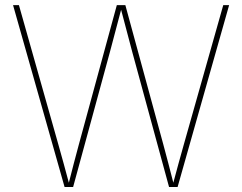

<svg xmlns="http://www.w3.org/2000/svg" viewBox="-20 -748 969 768"><path d="M238.3 0H272.5L419.4 -539.1C434.6 -595.7 449.7 -652.3 464.4 -709C479 -652.3 494.1 -595.7 509.3 -539.1L656.2 0H690.4L896.5 -727.5H873L715.8 -171.9C701.2 -120.1 687 -68.8 673.3 -17.1C660.6 -68.8 646.5 -120.1 632.8 -171.9L481.4 -727.5H447.3L295.9 -171.9C282.2 -120.1 268.1 -68.8 255.4 -17.1C241.7 -68.8 227.5 -120.1 212.9 -171.9L55.7 -727.5H32.2Z"/></svg>

Font: Raveo Thin
Style: Regular
Weight: 100
Designer: Jakub Foglar, Rasmus Andersson (Inter)
Foundry: Jakubfoglar.com
Version: Version 1.100;Glyphs 3.2.3 (3260)